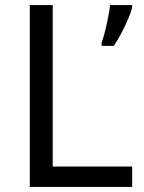

<svg xmlns="http://www.w3.org/2000/svg" viewBox="-20 -734 564 754"><path d="M97 0V-714H187V-80H499V0ZM499 -705Q495 -687 483.5 -660Q472 -633 457 -604.5Q442 -576 427 -554H379V-566Q386 -585 392.5 -611.5Q399 -638 404.5 -665.5Q410 -693 412 -714H499Z"/></svg>

Font: Noto Sans Thai Looped
Style: Regular
Weight: 400
Designer: Sasikarn Vongin, Ben Mitchell
Foundry: The Fontpad Ltd
Version: Version 1.001; ttfautohint (v1.8.4.7-5d5b)